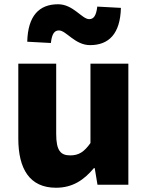

<svg xmlns="http://www.w3.org/2000/svg" viewBox="-20 -868 694 902"><path d="M243 14C321 14 374 -22 421 -78H425L438 0H583V-569H405V-196C375 -154 350 -138 310 -138C265 -138 244 -160 244 -239V-569H66V-217C66 -75 119 14 243 14ZM403 -656C492 -656 545 -710 548 -831L437 -837C432 -794 420 -778 399 -778C365 -778 324 -848 253 -848C164 -848 111 -794 108 -672L219 -666C224 -710 236 -725 257 -725C291 -725 332 -656 403 -656Z"/></svg>

Font: Noto Sans Korean Black
Style: Bold
Weight: 900
Designer: Ryoko NISHIZUKA (kana & ideographs); Paul D. Hunt (Latin, Greek & Cyrillic); Wenlong ZHANG (bopomofo); Sandoll Communica
Foundry: Adobe Systems Incorporated
Version: Version 1.000;PS 1;hotconv 1.0.78;makeotf.lib2.5.61930